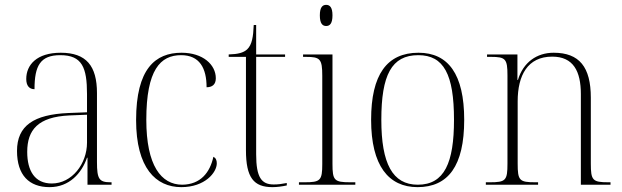

<svg xmlns="http://www.w3.org/2000/svg" viewBox="-20 -760 2558 790"><path d="M184 10C265 10 316 -47 338 -111H340V0H439V-10H435C388 -10 379 -23 379 -93V-377C379 -489 335 -543 230 -543C131 -543 88 -493 88 -435C88 -408 100 -393 122 -393C122 -490 146 -533 228 -533C318 -533 338 -482 338 -373V-298L262 -295C119 -289 50 -243 50 -139C50 -39 100 10 184 10ZM193 -5C124 -5 92 -56 92 -135C92 -226 137 -279 265 -285L338 -288V-173C338 -86 276 -5 193 -5Z M726 10C823 10 872 -50 872 -88C872 -101 868 -110 858 -115C844 -50 805 -1 730 0C643 0 582 -79 582 -267C582 -473 640 -533 725 -533C801 -533 830 -480 830 -401C853 -401 868 -412 868 -438C868 -494 815 -543 727 -543C619 -543 540 -477 540 -266C540 -69 621 10 726 10Z M1101 10C1120 10 1142 7 1160 3V-7C1139 -3 1125 -1 1106 -1C1056 -1 1034 -30 1034 -125V-526H1153V-536H1034V-657H1024C1022 -609 1017 -576 997 -557C982 -543 959 -537 921 -536V-526H992V-142C992 -29 1024 10 1101 10Z M1322 -653C1337 -653 1348 -663 1348 -697C1348 -730 1337 -740 1322 -740C1307 -740 1296 -730 1296 -697C1296 -663 1307 -653 1322 -653ZM1210 0H1442V-10H1421C1355 -10 1348 -18 1348 -86V-536H1227V-526H1239C1297 -526 1306 -518 1306 -448V-85C1306 -17 1298 -10 1233 -10H1210Z M1698 10C1824 10 1890 -77 1890 -267C1890 -455 1824 -543 1702 -543C1572 -543 1507 -453 1507 -267C1507 -78 1579 10 1698 10ZM1699 0C1595 0 1549 -87 1549 -267C1549 -451 1591 -533 1701 -533C1806 -533 1848 -454 1848 -267C1848 -91 1809 0 1699 0Z M1979 0H2194V-10H2183C2117 -10 2110 -17 2110 -87V-343C2110 -450 2151 -527 2252 -527C2339 -527 2370 -467 2370 -373V0H2492V-10H2483C2418 -10 2411 -18 2411 -87V-358C2411 -484 2364 -543 2258 -543C2189 -543 2133 -504 2111 -431H2109V-536H1984V-526H2000C2060 -526 2068 -518 2068 -450V-87C2068 -17 2061 -10 1995 -10H1979Z"/></svg>

Font: Noto Serif Display SemiCondensed ExtraLight
Style: Regular
Weight: 200
Width: 4
Designer: Monotype Design Team
Foundry: Monotype Imaging Inc.
Version: Version 2.009